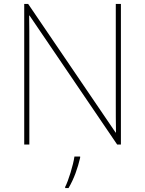

<svg xmlns="http://www.w3.org/2000/svg" viewBox="-20 -734 738 975"><path d="M594 0V-714H568V-211C568 -165 568 -111 569 -61H567L123 -714H103V0H129V-502C129 -555 129 -597 128 -655H130L575 0ZM387 67V61H358C352 104 327 185 311 215V221H328C356 174 375 119 387 67Z"/></svg>

Font: Noto Sans Ethiopic Thin
Style: Regular
Weight: 100
Designer: Monotype Design Team
Foundry: Monotype Imaging Inc.
Version: Version 2.102